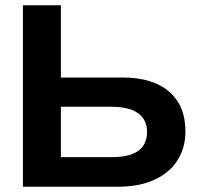

<svg xmlns="http://www.w3.org/2000/svg" viewBox="-20 -708 759 728"><path d="M683.1 -210.4Q683.1 -147.9 653.1 -100.3Q623 -52.7 565.2 -26.4Q507.3 0 428.7 0H66.9V-688H210.9V-414.1H444.3Q559.1 -414.1 621.1 -360.6Q683.1 -307.1 683.1 -210.4ZM537.6 -208.5Q537.6 -253.9 503.7 -278.6Q469.7 -303.2 402.3 -303.2H210.9V-112.3H405.3Q537.6 -112.3 537.6 -208.5Z"/></svg>

Font: Arial
Style: Bold
Weight: 700
Designer: Steve Matteson
Foundry: Ascender Corporation
Version: Version 2.00.3